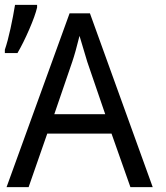

<svg xmlns="http://www.w3.org/2000/svg" viewBox="-27 -772 686 792"><path d="M433 -221H168L91 0H0L260 -717H344L603 0H511ZM333 -517 301 -624Q284 -555 271 -517L197 -301H407ZM-7 -567Q5 -602 16.5 -655Q28 -708 35 -752H126V-741Q118 -707 93.5 -650.5Q69 -594 45 -553H-7Z"/></svg>

Font: Noto Sans Display
Style: Regular
Weight: 400
Designer: Monotype Design team
Foundry: Monotype Imaging Inc.
Version: Version 1.000